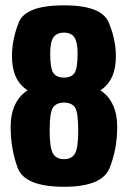

<svg xmlns="http://www.w3.org/2000/svg" viewBox="-20 -701 487 728"><path d="M223.3 7.2Q367.4 7.2 395.9 -64.5Q424.4 -136.1 424.4 -220.6Q424.4 -309.1 369.6 -352.3Q314.8 -395.6 223.3 -395.6Q130.9 -395.6 75.7 -352.5Q20.4 -309.4 20.4 -220.6Q20.4 -136.1 47 -64.5Q73.5 7.2 223.3 7.2ZM222.6 -97.5Q193.9 -97.5 181.1 -118.5Q168.3 -139.6 168.3 -206.3Q168.3 -275.7 181.3 -293.8Q194.3 -312 222.6 -312Q251.5 -312 264.1 -293.8Q276.6 -275.7 276.6 -206.3Q276.6 -139.6 264.1 -118.5Q251.6 -97.5 222.6 -97.5ZM223.3 -325.3Q315.4 -325.3 367.4 -363.1Q419.4 -400.9 419.4 -487.7Q419.4 -551.5 392 -616.2Q364.6 -680.8 222.9 -680.8Q76.7 -680.8 51.1 -616Q25.4 -551.2 25.4 -487.7Q25.4 -400.6 78.1 -363Q130.8 -325.3 223.3 -325.3ZM222.6 -406.9Q194 -406.9 182.2 -424.4Q170.3 -441.9 170.3 -499Q170.3 -541.1 182.6 -559.2Q194.9 -577.3 222.6 -577.3Q250.1 -577.3 262.1 -559.2Q274.2 -541.1 274.2 -499Q274.2 -441.9 262.7 -424.4Q251.1 -406.9 222.6 -406.9Z"/></svg>

Font: Anybody Thin Condensed
Style: Regular
Weight: 100
Width: 3
Version: Version 1.113;gftools[0.9.25]